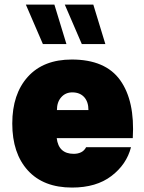

<svg xmlns="http://www.w3.org/2000/svg" viewBox="-20 -823 636 848"><path d="M230.5 -212.9Q238.8 -143.6 305.7 -143.6Q324.2 -143.6 338.4 -150.6Q352.5 -157.7 360.4 -172.9H558.6Q539.1 -96.7 472.2 -45.7Q405.3 5.4 298.3 5.4Q171.9 5.4 103 -70.3Q34.2 -146 34.2 -277.3Q34.2 -407.7 103 -483.9Q171.9 -560.1 296.9 -560.1Q445.8 -560.1 511 -468.5Q576.2 -377 566.4 -212.9ZM231.4 -336.9H370.6Q370.6 -373.5 351.6 -394.3Q332.5 -415 299.3 -415Q269.5 -415 250.5 -393.6Q231.4 -372.1 231.4 -336.9ZM273.4 -628.4H169.4L94.2 -802.7H220.2ZM445.3 -628.4H341.3L266.1 -802.7H392.1Z"/></svg>

Font: Estedad-FD Black
Style: Regular
Weight: 900
Designer: Amin Abedi
Version: Version 7.3